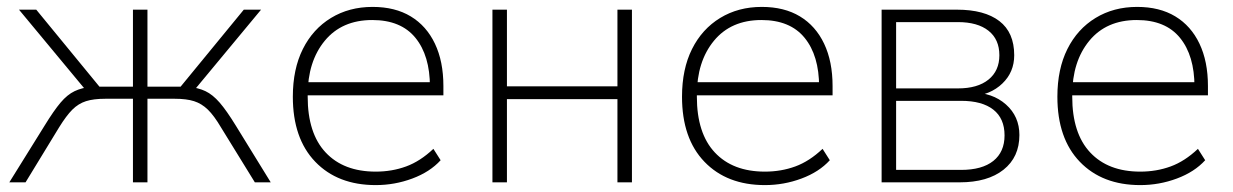

<svg xmlns="http://www.w3.org/2000/svg" viewBox="-20 -528 3572 556"><path d="M7 0 109 -164Q136 -208 155.5 -231Q175 -254 196 -264Q217 -274 246 -277L230 -265L35 -500H85L268 -277H365V-500H407V-277H503L686 -500H736L541 -265L524 -277Q554 -274 575 -264Q596 -254 616 -231Q636 -208 663 -164L764 0H718L620 -159Q600 -193 582 -210.5Q564 -228 542 -235Q520 -242 486 -242H407V0H365V-242H285Q251 -242 229 -235Q207 -228 189.5 -210.5Q172 -193 151 -159L54 0Z M1068 8Q958 8 893 -59.5Q828 -127 828 -248Q828 -328 857 -386Q886 -444 938.5 -476Q991 -508 1059 -508Q1124 -508 1169.5 -480.5Q1215 -453 1239.5 -401.5Q1264 -350 1264 -279V-252H855V-290H1242L1225 -277Q1225 -367 1183 -418.5Q1141 -470 1058 -470Q970 -470 920.5 -410Q871 -350 871 -253V-248Q871 -142 923 -86.5Q975 -31 1068 -31Q1115 -31 1156 -46Q1197 -61 1235 -97L1256 -64Q1225 -30 1174 -11Q1123 8 1068 8Z M1406 0V-500H1448V-278H1768V-500H1810V0H1768V-241H1448V0Z M2195 8Q2085 8 2020 -59.5Q1955 -127 1955 -248Q1955 -328 1984 -386Q2013 -444 2065.5 -476Q2118 -508 2186 -508Q2251 -508 2296.5 -480.5Q2342 -453 2366.5 -401.5Q2391 -350 2391 -279V-252H1982V-290H2369L2352 -277Q2352 -367 2310 -418.5Q2268 -470 2185 -470Q2097 -470 2047.5 -410Q1998 -350 1998 -253V-248Q1998 -142 2050 -86.5Q2102 -31 2195 -31Q2242 -31 2283 -46Q2324 -61 2362 -97L2383 -64Q2352 -30 2301 -11Q2250 8 2195 8Z M2533 0V-500H2751Q2831 -500 2874 -467Q2917 -434 2917 -368Q2917 -319 2882.5 -286Q2848 -253 2794 -249V-260Q2854 -260 2893 -225.5Q2932 -191 2932 -137Q2932 -73 2886 -36.5Q2840 0 2759 0ZM2575 -36H2763Q2824 -36 2856.5 -62Q2889 -88 2889 -136Q2889 -185 2856.5 -210.5Q2824 -236 2763 -236H2575ZM2575 -272H2754Q2811 -272 2842.5 -297.5Q2874 -323 2874 -368Q2874 -414 2842.5 -439Q2811 -464 2754 -464H2575Z M3282 8Q3172 8 3107 -59.5Q3042 -127 3042 -248Q3042 -328 3071 -386Q3100 -444 3152.5 -476Q3205 -508 3273 -508Q3338 -508 3383.5 -480.5Q3429 -453 3453.5 -401.5Q3478 -350 3478 -279V-252H3069V-290H3456L3439 -277Q3439 -367 3397 -418.5Q3355 -470 3272 -470Q3184 -470 3134.5 -410Q3085 -350 3085 -253V-248Q3085 -142 3137 -86.5Q3189 -31 3282 -31Q3329 -31 3370 -46Q3411 -61 3449 -97L3470 -64Q3439 -30 3388 -11Q3337 8 3282 8Z"/></svg>

Font: Mulish ExtraLight
Style: Regular
Weight: 200
Designer: Vernon Adams
Foundry: Vernon Adams
Version: Version 3.603